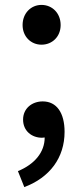

<svg xmlns="http://www.w3.org/2000/svg" viewBox="-20 -562 338 782"><path d="M149 -380C193 -380 227 -413 227 -460C227 -508 193 -542 149 -542C106 -542 72 -508 72 -460C72 -413 106 -380 149 -380ZM79 200C183 161 243 80 243 -25C243 -102 211 -149 154 -149C110 -149 74 -120 74 -75C74 -28 110 -1 151 -1L162 -2C162 58 121 107 53 135Z"/></svg>

Font: Noto Sans CJK SC Medium
Style: Regular
Weight: 500
Designer: Ryoko NISHIZUKA 西塚涼子 (kana, bopomofo & ideographs); Paul D. Hunt (Latin, Greek & Cyrillic); Sandoll Communications 산돌커뮤니
Foundry: Adobe
Version: Version 2.004;hotconv 1.0.118;makeotfexe 2.5.65603